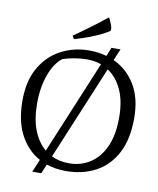

<svg xmlns="http://www.w3.org/2000/svg" viewBox="-102 -1003 931 1132"><g transform="rotate(10 363.5 -437.0)"><path d="M170 50 202 -26Q128 -66 84 -148Q40 -230 40 -354Q40 -471 86 -551Q132 -631 209 -671.5Q286 -712 379 -712Q433 -712 482 -698L503 -750H557L528 -681Q608 -645 657.5 -565.5Q707 -486 707 -363Q707 -237 662.5 -153.5Q618 -70 540.5 -29Q463 12 363 12Q301 12 247 -6L224 50ZM128 -352Q128 -257 154.5 -190.5Q181 -124 227 -86L459 -644Q419 -658 373 -658Q336 -658 297 -651Q258 -644 229 -634Q183 -599 155.5 -523.5Q128 -448 128 -352ZM619 -352Q619 -452 587.5 -519.5Q556 -587 503 -621L269 -59Q316 -36 373 -36Q443 -36 498.5 -71Q554 -106 586.5 -176Q619 -246 619 -352ZM276 -762 265 -781Q265 -781 293 -800.5Q321 -820 365.5 -853Q410 -886 457 -924Q460 -921 466 -908.5Q472 -896 477 -881.5Q482 -867 482 -857Q482 -848 477 -845Q444 -824 404 -807Q364 -790 329 -778.5Q294 -767 276 -762Z"/></g></svg>

Font: Mate SC
Style: Regular
Weight: 400
Designer: Eduardo Rodriguez Tunni
Foundry: Eduardo Rodriguez Tunni
Version: Version 1.003; ttfautohint (v1.8.4.7-5d5b);gftools[0.9.24]